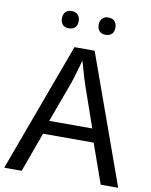

<svg xmlns="http://www.w3.org/2000/svg" viewBox="-97 -979 827 1050"><g transform="rotate(10 316.5 -454.0)"><path d="M536 0 458 -220H177L97 0H0L264 -716H376L633 0ZM357 -525Q352 -539 345.5 -560.5Q339 -582 332.5 -606.5Q326 -631 319 -651Q315 -633 308 -609.5Q301 -586 294.5 -564Q288 -542 282 -524L198 -295H437ZM169 -860Q169 -882 181 -895Q193 -908 215 -908Q238 -908 250 -895Q262 -882 262 -860Q262 -837 250 -824.5Q238 -812 215 -812Q193 -812 181 -824.5Q169 -837 169 -860ZM373 -860Q373 -882 385 -895Q397 -908 418 -908Q442 -908 454 -895Q466 -882 466 -860Q466 -837 454 -824.5Q442 -812 418 -812Q397 -812 385 -824.5Q373 -837 373 -860Z"/></g></svg>

Font: Noto Sans Hebrew Thin
Style: Regular
Weight: 400
Version: Version 3.001